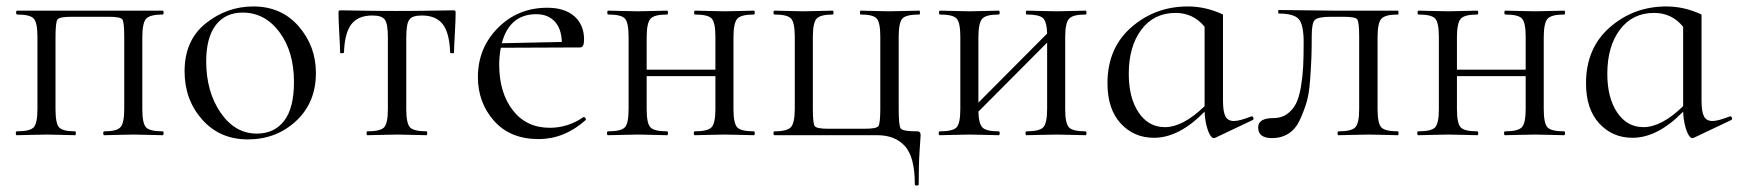

<svg xmlns="http://www.w3.org/2000/svg" viewBox="-20 -419 5389 595"><path d="M484 -12Q487 -12 487 -6Q487 0 484 0Q472 0 442 -1Q412 -2 394 -2Q376 -2 345 -1Q314 0 303 0Q300 0 300 -6Q300 -12 303 -12Q342 -12 353.5 -25Q365 -38 365 -81V-305Q365 -351 359 -359Q353 -367 317 -367H201Q164 -367 158 -358.5Q152 -350 152 -303V-81Q152 -37 163 -24.5Q174 -12 213 -12Q215 -12 215 -6Q215 0 213 0Q201 0 171.5 -1Q142 -2 125 -2Q107 -2 75.5 -1Q44 0 32 0Q29 0 29 -6Q29 -12 32 -12Q73 -12 84.5 -24.5Q96 -37 96 -81V-305Q96 -349 84.5 -361.5Q73 -374 33 -374Q30 -374 30 -380Q30 -386 33 -386H484Q487 -386 487 -380Q487 -374 484 -374Q444 -374 432.5 -360.5Q421 -347 421 -303V-81Q421 -37 432.5 -24.5Q444 -12 484 -12Z M748 13Q661 13 606.5 -48.5Q552 -110 552 -198Q552 -294 617.5 -346.5Q683 -399 765 -399Q852 -399 905.5 -337.5Q959 -276 959 -193Q959 -101 897.5 -44Q836 13 748 13ZM776 -5Q830 -5 860.5 -44.5Q891 -84 891 -165Q891 -259 846 -319.5Q801 -380 732 -380Q678 -380 648.5 -341Q619 -302 619 -229Q619 -135 663.5 -70Q708 -5 776 -5Z M1118 0Q1116 0 1116 -6Q1116 -12 1118 -12Q1159 -12 1170.5 -24.5Q1182 -37 1182 -81V-303Q1182 -344 1173 -357.5Q1164 -371 1134 -371Q1090 -371 1069 -344Q1048 -317 1046 -256Q1045 -254 1039.5 -254Q1034 -254 1034 -256Q1034 -270 1031.5 -314.5Q1029 -359 1029 -378Q1029 -384 1030 -385.5Q1031 -387 1037 -387Q1041 -387 1098 -386Q1155 -385 1208 -385Q1262 -385 1320.5 -386Q1379 -387 1384 -387Q1390 -387 1391 -385.5Q1392 -384 1392 -378Q1392 -359 1389.5 -314.5Q1387 -270 1387 -256Q1387 -254 1381.5 -254Q1376 -254 1375 -256Q1373 -317 1352 -344Q1331 -371 1287 -371Q1257 -371 1248 -357.5Q1239 -344 1239 -303V-81Q1239 -37 1250.5 -24.5Q1262 -12 1302 -12Q1304 -12 1304 -6Q1304 0 1302 0Q1290 0 1259.5 -1Q1229 -2 1212 -2Q1194 -2 1162 -1Q1130 0 1118 0Z M1788 -56Q1789 -57 1791.5 -55.5Q1794 -54 1795 -51.5Q1796 -49 1795 -47Q1729 12 1649 12Q1561 12 1511 -44.5Q1461 -101 1461 -180Q1461 -270 1523 -332.5Q1585 -395 1676 -395Q1730 -395 1760 -368.5Q1790 -342 1790 -296Q1790 -272 1778 -272L1532 -271Q1527 -244 1527 -219Q1527 -132 1569 -77.5Q1611 -23 1684 -23Q1740 -23 1788 -56ZM1642 -375Q1559 -375 1535 -285L1721 -289Q1720 -330 1699 -352.5Q1678 -375 1642 -375Z M2316 -12Q2319 -12 2319 -6Q2319 0 2316 0Q2304 0 2274 -1Q2244 -2 2226 -2Q2208 -2 2176 -1Q2144 0 2133 0Q2130 0 2130 -6Q2130 -12 2133 -12Q2173 -12 2185 -24.5Q2197 -37 2197 -81V-183H1984V-81Q1984 -37 1995.5 -24.5Q2007 -12 2047 -12Q2050 -12 2050 -6Q2050 0 2047 0Q2036 0 2005 -1Q1974 -2 1957 -2Q1939 -2 1907.5 -1Q1876 0 1864 0Q1861 0 1861 -6Q1861 -12 1864 -12Q1905 -12 1916.5 -24.5Q1928 -37 1928 -81V-305Q1928 -349 1916.5 -361.5Q1905 -374 1865 -374Q1862 -374 1862 -380Q1862 -386 1865 -386Q1876 -386 1907.5 -385Q1939 -384 1957 -384Q1975 -384 2005.5 -385Q2036 -386 2047 -386Q2050 -386 2050 -380Q2050 -374 2047 -374Q2007 -374 1995.5 -360.5Q1984 -347 1984 -303V-203H2197V-305Q2197 -349 2185.5 -361.5Q2174 -374 2134 -374Q2131 -374 2131 -380Q2131 -386 2134 -386Q2145 -386 2176.5 -385Q2208 -384 2226 -384Q2244 -384 2274.5 -385Q2305 -386 2316 -386Q2319 -386 2319 -380Q2319 -374 2316 -374Q2276 -374 2264.5 -360.5Q2253 -347 2253 -303V-81Q2253 -37 2264.5 -24.5Q2276 -12 2316 -12Z M2699 0Q2754 0 2784.5 34Q2815 68 2815 152Q2815 156 2821 156Q2827 156 2827 152Q2827 88 2830 45Q2833 2 2833 0Q2833 -12 2823 -12Q2778 -12 2771.5 -20.5Q2765 -29 2765 -81V-305Q2765 -349 2776.5 -361.5Q2788 -374 2829 -374Q2831 -374 2831 -380Q2831 -386 2829 -386Q2816 -386 2784.5 -385Q2753 -384 2735 -384Q2719 -384 2689 -385Q2659 -386 2647 -386Q2645 -386 2645 -380Q2645 -374 2647 -374Q2686 -374 2697 -361.5Q2708 -349 2708 -305V-83Q2708 -36 2702 -28Q2696 -20 2659 -20H2547Q2511 -20 2505 -28Q2499 -36 2499 -81V-305Q2499 -348 2510.5 -361Q2522 -374 2561 -374Q2563 -374 2563 -380Q2563 -386 2561 -386Q2549 -386 2518 -385Q2487 -384 2470 -384Q2453 -384 2422.5 -385Q2392 -386 2380 -386Q2377 -386 2377 -380Q2377 -374 2380 -374Q2420 -374 2431.5 -361.5Q2443 -349 2443 -305V-83Q2443 -39 2431.5 -25.5Q2420 -12 2380 -12Q2377 -12 2377 -6Q2377 0 2380 0Z M3344 -12Q3347 -12 3347 -6Q3347 0 3344 0Q3332 0 3302 -1Q3272 -2 3254 -2Q3236 -2 3204 -1Q3172 0 3161 0Q3158 0 3158 -6Q3158 -12 3161 -12Q3201 -12 3213 -24.5Q3225 -37 3225 -81V-287L3012 -73Q3013 -35 3025 -23.5Q3037 -12 3075 -12Q3078 -12 3078 -6Q3078 0 3075 0Q3064 0 3033 -1Q3002 -2 2985 -2Q2967 -2 2935.5 -1Q2904 0 2892 0Q2889 0 2889 -6Q2889 -12 2892 -12Q2933 -12 2944.5 -24.5Q2956 -37 2956 -81V-305Q2956 -349 2944.5 -361.5Q2933 -374 2893 -374Q2890 -374 2890 -380Q2890 -386 2893 -386Q2904 -386 2935.5 -385Q2967 -384 2985 -384Q3003 -384 3033.5 -385Q3064 -386 3075 -386Q3078 -386 3078 -380Q3078 -374 3075 -374Q3035 -374 3023.5 -360.5Q3012 -347 3012 -303V-101L3225 -315Q3224 -352 3212 -363Q3200 -374 3162 -374Q3159 -374 3159 -380Q3159 -386 3162 -386Q3173 -386 3204.5 -385Q3236 -384 3254 -384Q3272 -384 3302.5 -385Q3333 -386 3344 -386Q3347 -386 3347 -380Q3347 -374 3344 -374Q3304 -374 3292.5 -360.5Q3281 -347 3281 -303V-81Q3281 -37 3292.5 -24.5Q3304 -12 3344 -12Z M3857 -58Q3862 -60 3864 -54.5Q3866 -49 3862 -47L3746 8Q3743 9 3741 9Q3736 9 3730 -0.5Q3724 -10 3719 -29.5Q3714 -49 3713 -73Q3634 8 3556 8Q3494 8 3453 -36.5Q3412 -81 3412 -161Q3412 -270 3486 -334.5Q3560 -399 3661 -399Q3717 -399 3770 -374V-107Q3770 -73 3777.5 -58.5Q3785 -44 3804 -44Q3821 -44 3857 -58ZM3590 -25Q3646 -25 3713 -90V-336Q3678 -379 3623 -379Q3556 -379 3517 -327Q3478 -275 3478 -190Q3478 -116 3508.5 -70.5Q3539 -25 3590 -25Z M3922 9Q3879 9 3879 -24Q3879 -53 3926 -53Q3951 -53 3968.5 -65.5Q3986 -78 3996 -97.5Q4006 -117 4011.5 -150Q4017 -183 4018.5 -213.5Q4020 -244 4020 -288Q4020 -342 4005 -359.5Q3990 -377 3943 -377Q3941 -377 3941 -382.5Q3941 -388 3943 -388L4116 -386H4312Q4314 -386 4314 -380Q4314 -374 4312 -374Q4272 -374 4260.5 -360.5Q4249 -347 4249 -303V-81Q4249 -37 4260.5 -24.5Q4272 -12 4312 -12Q4314 -12 4314 -6Q4314 0 4312 0Q4300 0 4269.5 -1Q4239 -2 4222 -2Q4204 -2 4171.5 -1Q4139 0 4128 0Q4125 0 4125 -6Q4125 -12 4128 -12Q4168 -12 4180 -24.5Q4192 -37 4192 -81V-305Q4192 -351 4186 -359Q4180 -367 4144 -367H4105Q4064 -367 4054.5 -357Q4045 -347 4045 -308Q4045 -266 4044 -240.5Q4043 -215 4040 -172Q4037 -129 4029 -102Q4021 -75 4008 -47Q3995 -19 3973 -5Q3951 9 3922 9Z M4827 -12Q4830 -12 4830 -6Q4830 0 4827 0Q4815 0 4785 -1Q4755 -2 4737 -2Q4719 -2 4687 -1Q4655 0 4644 0Q4641 0 4641 -6Q4641 -12 4644 -12Q4684 -12 4696 -24.5Q4708 -37 4708 -81V-183H4495V-81Q4495 -37 4506.5 -24.5Q4518 -12 4558 -12Q4561 -12 4561 -6Q4561 0 4558 0Q4547 0 4516 -1Q4485 -2 4468 -2Q4450 -2 4418.5 -1Q4387 0 4375 0Q4372 0 4372 -6Q4372 -12 4375 -12Q4416 -12 4427.5 -24.5Q4439 -37 4439 -81V-305Q4439 -349 4427.5 -361.5Q4416 -374 4376 -374Q4373 -374 4373 -380Q4373 -386 4376 -386Q4387 -386 4418.5 -385Q4450 -384 4468 -384Q4486 -384 4516.5 -385Q4547 -386 4558 -386Q4561 -386 4561 -380Q4561 -374 4558 -374Q4518 -374 4506.5 -360.5Q4495 -347 4495 -303V-203H4708V-305Q4708 -349 4696.5 -361.5Q4685 -374 4645 -374Q4642 -374 4642 -380Q4642 -386 4645 -386Q4656 -386 4687.5 -385Q4719 -384 4737 -384Q4755 -384 4785.5 -385Q4816 -386 4827 -386Q4830 -386 4830 -380Q4830 -374 4827 -374Q4787 -374 4775.5 -360.5Q4764 -347 4764 -303V-81Q4764 -37 4775.5 -24.5Q4787 -12 4827 -12Z M5340 -58Q5345 -60 5347 -54.5Q5349 -49 5345 -47L5229 8Q5226 9 5224 9Q5219 9 5213 -0.5Q5207 -10 5202 -29.5Q5197 -49 5196 -73Q5117 8 5039 8Q4977 8 4936 -36.5Q4895 -81 4895 -161Q4895 -270 4969 -334.5Q5043 -399 5144 -399Q5200 -399 5253 -374V-107Q5253 -73 5260.5 -58.5Q5268 -44 5287 -44Q5304 -44 5340 -58ZM5073 -25Q5129 -25 5196 -90V-336Q5161 -379 5106 -379Q5039 -379 5000 -327Q4961 -275 4961 -190Q4961 -116 4991.5 -70.5Q5022 -25 5073 -25Z"/></svg>

Font: Cormorant Infant
Style: Regular
Weight: 400
Designer: Christian Thalmann (Catharsis Fonts)
Version: Version 1.000;PS 002.000;hotconv 1.0.88;makeotf.lib2.5.64775